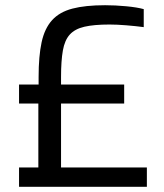

<svg xmlns="http://www.w3.org/2000/svg" viewBox="-20 -716 630 736"><path d="M53 0V-74H127V-319H53V-392H128V-421Q128 -501 139.5 -554Q151 -607 179.5 -638.5Q208 -670 257.5 -683Q307 -696 383 -696Q422 -696 464 -692Q506 -688 531 -681V-612Q501 -616 464.5 -619Q428 -622 400 -622Q340 -622 303.5 -613.5Q267 -605 247.5 -583.5Q228 -562 221 -522.5Q214 -483 214 -421V-392H456V-319H214V-74H543V0Z"/></svg>

Font: Saira
Style: Regular
Weight: 400
Designer: Hector Gatti with collaboration of the Omnibus-Type team
Foundry: Omnibus-Type
Version: Version 1.100; ttfautohint (v1.8.3)